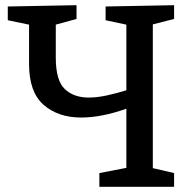

<svg xmlns="http://www.w3.org/2000/svg" viewBox="-20 -720 735 740"><path d="M651 -53V0H363V-53L467 -73V-301Q371 -267 293 -267Q204 -267 148 -316Q92 -365 92 -473V-625L10 -642V-695L275 -700V-647L195 -625V-498Q195 -410 229.5 -377Q264 -344 322 -344Q354 -344 391 -352Q428 -360 467 -372V-625L387 -642V-695L651 -700V-647L569 -626V-72Z"/></svg>

Font: Bitter Medium
Style: Regular
Weight: 500
Designer: Sol Matas, and Bitter project Authors
Foundry: Sol Matas
Version: Version 2.001